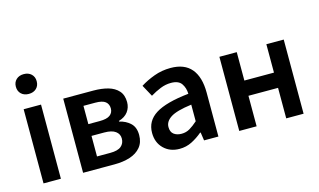

<svg xmlns="http://www.w3.org/2000/svg" viewBox="-86 -962 2040 1228"><g transform="rotate(-15 934.0 -348.0)"><path d="M73 0V-491H188V0ZM131 -577Q100 -577 81 -595Q62 -613 62 -643Q62 -672 81 -690Q100 -708 131 -708Q162 -708 181 -690Q200 -672 200 -643Q200 -613 181 -595Q162 -577 131 -577Z M335 0V-491H534Q589 -491 631.5 -479Q674 -467 699 -439Q724 -411 724 -364Q724 -328 703.5 -300.5Q683 -273 642 -261V-257Q686 -247 715 -219.5Q744 -192 744 -141Q744 -92 717.5 -60.5Q691 -29 646 -14.5Q601 0 544 0ZM448 -292H523Q571 -292 592 -308Q613 -324 613 -352Q613 -381 593 -397Q573 -413 526 -413H448ZM448 -78H536Q586 -78 608.5 -97Q631 -116 631 -148Q631 -178 606.5 -196Q582 -214 532 -214H448Z M972 12Q908 12 867.5 -28Q827 -68 827 -132Q827 -211 896 -254.5Q965 -298 1116 -314Q1115 -353 1095.5 -381.5Q1076 -410 1026 -410Q990 -410 955.5 -396Q921 -382 888 -362L846 -439Q887 -465 938.5 -484Q990 -503 1048 -503Q1140 -503 1185.5 -448.5Q1231 -394 1231 -291V0H1136L1128 -54H1124Q1091 -26 1053.5 -7Q1016 12 972 12ZM1009 -78Q1039 -78 1063.5 -92.5Q1088 -107 1116 -132V-242Q1016 -229 977 -203.5Q938 -178 938 -141Q938 -108 958 -93Q978 -78 1009 -78Z M1369 0V-491H1484V-303H1680V-491H1795V0H1680V-202H1484V0Z"/></g></svg>

Font: Source Sans Pro SemiBold
Style: Regular
Weight: 600
Designer: Paul D. Hunt
Foundry: Adobe Systems Incorporated
Version: Version 2.045;hotconv 1.0.109;makeotfexe 2.5.65596